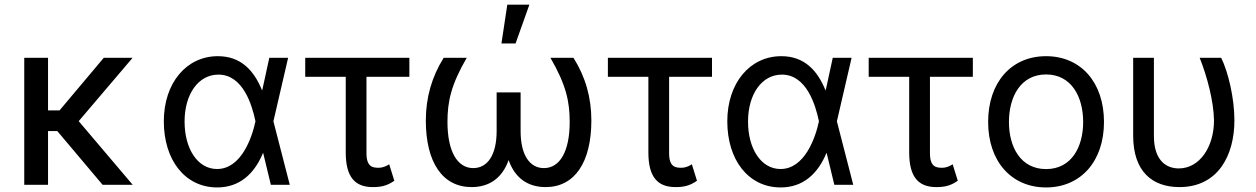

<svg xmlns="http://www.w3.org/2000/svg" viewBox="-20 -794 5399 825"><path d="M186.4 -545.5H84.2V0H186.4V-230.8H226.2L420.8 0H550.1L318.2 -273.4L549.7 -545.5H425.8L235.8 -319.6H186.4Z M910.9 11.4C1011 12.4 1073.9 -49.4 1110.1 -136.7H1110.8L1143.8 0H1225.1L1154.8 -272.7L1218 -545.5H1137.1L1108.3 -413L1106.2 -405.2C1071.4 -491.8 1014.6 -552.6 916.2 -552.6C780.5 -552.6 683.9 -436.8 683.9 -272.7C683.9 -107.2 773.8 9.9 910.9 11.4ZM773.1 -271.7C773.1 -389.9 832.7 -473.4 918.3 -473.4C1024.1 -473.4 1062.9 -343.4 1077.4 -274.1V-271.3C1062.1 -200.3 1015.6 -67.8 912.6 -67.8C828.8 -67.8 773.1 -155.2 773.1 -271.7Z M1739 -545.5H1291.5V-464.1H1465.6V-138.8C1465.6 -32.7 1505.7 9.9 1582 9.9C1614 9.9 1642 5.7 1674.4 -17.4L1652.3 -88.1C1642 -81 1625.4 -73.2 1608 -73.2C1584.9 -73.2 1554.7 -73.9 1554.7 -134.9V-464.1H1739Z M1985.4 -545.5H1886.4C1835.2 -463.8 1810 -375 1809.7 -276.6C1809.7 -94.8 1882.5 9.9 2006.4 9.9C2084.5 9.9 2138.8 -30.9 2165.5 -106.2C2191.8 -30.9 2246.1 9.9 2324.6 9.9C2448.2 9.9 2521 -94.8 2521 -276.6C2521 -375 2495.7 -463.8 2444.2 -545.5H2345.2C2413 -428.6 2427.9 -356.9 2427.9 -269.9C2427.9 -144.5 2386.4 -71.7 2317.1 -71.7C2256.4 -71.7 2217 -127.1 2217 -231.2V-397H2114V-231.2C2114 -127.1 2074.2 -71.7 2013.5 -71.7C1944.6 -71.7 1902.7 -144.5 1902.7 -269.9C1902.7 -356.9 1917.6 -428.6 1985.4 -545.5ZM2134.6 -607.2H2195.3L2254.6 -773.8H2159.8Z M3039.4 -545.5H2592V-464.1H2766V-138.8C2766 -32.7 2806.1 9.9 2882.5 9.9C2914.4 9.9 2942.5 5.7 2974.8 -17.4L2952.8 -88.1C2942.5 -81 2925.8 -73.2 2908.4 -73.2C2885.3 -73.2 2855.1 -73.9 2855.1 -134.9V-464.1H3039.4Z M3332 11.4C3432.2 12.4 3495 -49.4 3531.2 -136.7H3532L3565 0H3646.3L3576 -272.7L3639.2 -545.5H3558.2L3529.5 -413L3527.3 -405.2C3492.5 -491.8 3435.7 -552.6 3337.4 -552.6C3201.7 -552.6 3105.1 -436.8 3105.1 -272.7C3105.1 -107.2 3195 9.9 3332 11.4ZM3194.2 -271.7C3194.2 -389.9 3253.9 -473.4 3339.5 -473.4C3445.3 -473.4 3484 -343.4 3498.6 -274.1V-271.3C3483.3 -200.3 3436.8 -67.8 3333.8 -67.8C3250 -67.8 3194.2 -155.2 3194.2 -271.7Z M4160.2 -545.5H3712.7V-464.1H3886.7V-138.8C3886.7 -32.7 3926.8 9.9 4003.2 9.9C4035.2 9.9 4063.2 5.7 4095.5 -17.4L4073.5 -88.1C4063.2 -81 4046.5 -73.2 4029.1 -73.2C4006 -73.2 3975.9 -73.9 3975.9 -134.9V-464.1H4160.2Z M4474.8 11.4C4623.9 11.4 4723.7 -100.9 4723.7 -269.9C4723.7 -440.3 4623.9 -552.6 4474.8 -552.6C4325.6 -552.6 4225.9 -440.3 4225.9 -269.9C4225.9 -100.9 4325.6 11.4 4474.8 11.4ZM4315.3 -269.9C4315.3 -378.2 4365.8 -474.1 4474.8 -474.1C4583.8 -474.1 4634.2 -378.2 4634.2 -269.9C4634.2 -161.9 4583.8 -67.5 4474.8 -67.5C4365.8 -67.5 4315.3 -161.9 4315.3 -269.9Z M4849.1 -545.5V-210.9C4849.1 -57.9 4930.4 9.9 5047.9 9.9C5214.1 9.9 5284.1 -126.8 5284.1 -277C5284.1 -372.9 5257.1 -485.8 5227.3 -545.5H5134.9C5167.3 -464.5 5195 -358.3 5196.4 -277C5196.4 -161.9 5134.2 -70.3 5045.1 -70.3C4990.1 -70.3 4938.2 -105.8 4938.2 -209.5V-545.5Z"/></svg>

Font: Margiela Sans Text
Style: Regular
Weight: 400
Designer: Stefan Endress, Andreas Faust
Version: Version 1.100;FEAKit 1.0